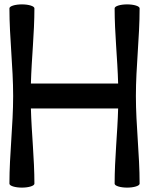

<svg xmlns="http://www.w3.org/2000/svg" viewBox="-20 -838 697 876"><path d="M23 -800C23 -666 40 -534 40 -400C40 -266 23 -134 23 0C23 10 49 18 80 18C111 18 137 10 137 0C137 -115 124 -229 121 -343H519C516 -229 503 -115 503 0C503 10 529 18 560 18C591 18 617 10 617 0C617 -134 600 -266 600 -400C600 -534 617 -666 617 -800C617 -810 591 -818 560 -818C529 -818 503 -810 503 -800C503 -685 516 -571 519 -457H121C124 -571 137 -685 137 -800C137 -810 111 -818 80 -818C49 -818 23 -810 23 -800Z"/></svg>

Font: Nupuram SemiBold
Style: Regular
Weight: 600
Designer: Santhosh Thottingal (santhosh.thottingal@gmail.com)
Foundry: SMC
Version: Version 1.000